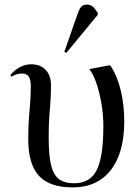

<svg xmlns="http://www.w3.org/2000/svg" viewBox="-20 -802 609 836"><path d="M296 14Q196 14 149.5 -36.5Q103 -87 103 -196Q103 -250 106 -287Q109 -324 111.5 -356Q114 -388 114 -427Q114 -456 105 -469Q96 -482 75 -482Q52 -482 30 -468L25 -475Q65 -522 116 -522Q156 -522 179 -497.5Q202 -473 202 -431Q202 -390 199.5 -358.5Q197 -327 194.5 -291.5Q192 -256 192 -203Q192 -128 202 -84.5Q212 -41 236.5 -22.5Q261 -4 302 -4Q372 -4 401 -61Q430 -118 430 -254Q430 -301 422 -349Q414 -397 400.5 -437.5Q387 -478 369 -501L458 -518L463 -513Q491 -470 506 -407.5Q521 -345 521 -273Q521 -136 462 -61Q403 14 296 14ZM269 -572 260 -576 317 -739Q326 -765 334.5 -773.5Q343 -782 359 -782Q373 -782 383.5 -773.5Q394 -765 406 -745V-738Z"/></svg>

Font: Display Regular
Style: Regular
Weight: 400
Designer: Latin by Veronika Burian and Jose Scaglione. Greek by Irene Vlachou. Cyrillic by Vera Evstafieva.
Foundry: TypeTogether
Version: Version 3.002